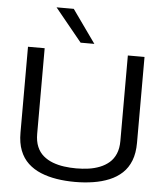

<svg xmlns="http://www.w3.org/2000/svg" viewBox="-61 -981 896 1044"><g transform="rotate(5 387.0 -458.5)"><path d="M69 -231V-700H160V-233Q160 -192 172.5 -162.5Q185 -133 207.5 -114Q230 -95 259 -84Q288 -73 321 -68.5Q354 -64 387 -64Q422 -64 454.5 -68.5Q487 -73 516 -84.5Q545 -96 567 -115Q589 -134 601.5 -163.5Q614 -193 614 -233V-700H705V-231Q705 -175 689 -134Q673 -93 643.5 -65.5Q614 -38 574 -21.5Q534 -5 486.5 2.5Q439 10 387 10Q335 10 287.5 2.5Q240 -5 200 -21.5Q160 -38 130.5 -65.5Q101 -93 85 -134Q69 -175 69 -231ZM352 -747 205 -927H299L427 -747Z"/></g></svg>

Font: Georama SemiExpanded
Style: Regular
Weight: 400
Width: 6
Designer: Jean-Baptiste Levee
Foundry: Production Type
Version: Version 1.001